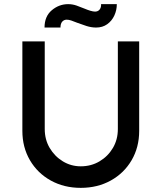

<svg xmlns="http://www.w3.org/2000/svg" viewBox="-20 -901 780 927"><path d="M370 6Q289 6 225 -29.5Q161 -65 124.5 -127.5Q88 -190 88 -269V-701H196V-278Q196 -227 220 -186.5Q244 -146 283.5 -122Q323 -98 370 -98Q420 -98 460.5 -122Q501 -146 525 -186.5Q549 -227 549 -278V-701H652V-269Q652 -190 615.5 -127.5Q579 -65 515 -29.5Q451 6 370 6ZM444 -768Q421 -768 397.5 -775.5Q374 -783 353 -791Q336 -798 324 -802Q312 -806 302 -806Q289 -806 280.5 -796.5Q272 -787 272 -768H195Q195 -822 230 -851.5Q265 -881 309 -881Q330 -881 350 -874Q370 -867 389 -859Q403 -853 416.5 -849Q430 -845 439 -845Q453 -845 461 -855Q469 -865 468 -881H544Q544 -852 532 -826Q520 -800 497.5 -784Q475 -768 444 -768Z"/></svg>

Font: Lexend Medium
Style: Regular
Weight: 500
Designer: Bonnie Shaver-Troup, Thomas Jockin
Foundry: Lexend
Version: Version 1.005